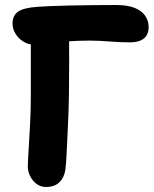

<svg xmlns="http://www.w3.org/2000/svg" viewBox="-20 -731 615 766"><path d="M164 15Q133 15 112 -10.5Q91 -36 91 -68Q91 -86 94 -130.5Q97 -175 100 -234.5Q103 -294 103 -354Q103 -433 103 -484Q103 -535 103 -568Q103 -601 101 -626L253 -631Q255 -622 255.5 -587Q256 -552 256 -492.5Q256 -433 255 -351Q254 -288 251 -228.5Q248 -169 246 -123Q244 -77 241 -56Q237 -24 217.5 -4.5Q198 15 164 15ZM113 -553Q92 -553 72.5 -565.5Q53 -578 41.5 -597Q30 -616 30 -636Q30 -669 52 -684.5Q74 -700 131 -704Q145 -705 178.5 -706.5Q212 -708 256.5 -709Q301 -710 349.5 -710.5Q398 -711 443 -711Q490 -711 518.5 -699Q547 -687 560 -667Q573 -647 573 -623Q573 -593 554 -577.5Q535 -562 499 -562Q461 -562 417.5 -565.5Q374 -569 337 -569Q289 -569 244.5 -565.5Q200 -562 165.5 -557.5Q131 -553 113 -553Z"/></svg>

Font: Shantell Sans
Style: Bold
Weight: 700
Designer: Stephen Nixon, Anya Danilova, Shantell Martin
Foundry: Arrow Type
Version: Version 1.011;[c5ecc13dd]